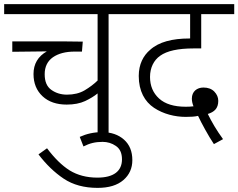

<svg xmlns="http://www.w3.org/2000/svg" viewBox="-20 -642 1146 923"><path d="M611.8 -622.1H0V-574.2H449.2V-254.9C431.6 -237.8 411.1 -222.2 387.2 -208C363.3 -193.8 334.5 -187 301.8 -187C273.9 -187 249 -194.3 227.5 -209.5C205.6 -224.6 194.8 -249.5 194.8 -285.2C194.8 -320.8 208 -348.1 234.4 -366.7C260.7 -384.8 295.4 -394 338.9 -394H374L377.9 -441.9C363.8 -441.9 329.1 -442.9 295.9 -442.9H39.1V-393.1L205.1 -395C162.6 -371.1 141.1 -334.5 141.1 -286.1C141.1 -241.7 155.8 -206.1 184.6 -179.2C213.4 -152.3 252.4 -139.2 300.8 -139.2C335.4 -139.2 365.2 -145 389.2 -156.2C413.1 -167.5 433.1 -179.7 449.2 -192.9V0H502V-574.2H611.8Z M381.3 62C410.6 46.9 437.5 40 473.1 40C496.6 40 518.1 46.4 537.1 59.6C556.6 72.8 566.4 94.2 566.4 124C566.4 180.2 526.9 211.9 448.2 211.9C397 211.9 352.5 200.2 314.9 177.2C277.8 153.8 241.7 118.2 206.1 70.8L165 100.1C201.2 147.9 241.7 187 286.1 216.8C330.6 246.6 385.3 261.2 449.2 261.2C503.4 261.2 544.4 248.5 573.2 223.6C602.1 198.7 616.2 166.5 616.2 127.9C616.2 85.9 603 53.2 576.2 29.3C549.3 5.4 514.2 -6.8 470.2 -6.8C431.6 -6.8 396.5 1 363.3 16.1Z M1052.2 26.9C1020.5 -16.6 998 -55.2 979 -94.2C1009.8 -103.5 1029.3 -120.6 1029.3 -157.2C1029.3 -173.8 1022.9 -188.5 1010.3 -201.7C997.6 -214.8 980 -221.2 958 -221.2C927.2 -221.2 902.3 -202.6 902.3 -168C902.3 -156.7 904.8 -144 910.2 -130.9C897 -129.4 885.3 -128.9 873 -128.9C816.4 -128.9 773.4 -142.1 744.6 -168.5C715.8 -194.8 701.2 -229.5 701.2 -272C701.2 -316.4 719.2 -352.5 750 -374C782.7 -397.5 836.4 -409.2 910.2 -409.2H947.3V-574.2H1106V-622.1H597.2V-574.2H894V-457H890.1C808.6 -457 743.7 -440.4 702.1 -402.8C668.9 -375 647 -333 647 -276.9C647 -204.1 675.8 -153.3 720.7 -123.5C765.6 -93.8 820.8 -80.1 873 -80.1C897 -80.1 916.5 -81.1 932.1 -85C940.9 -66.4 952.1 -44.4 966.3 -19C980.5 6.3 994.1 29.8 1008.3 50.8Z"/></svg>

Font: Noto Reveo Sans
Style: Regular
Weight: 300
Designer: Monotype Design Team
Foundry: Monotype Imaging Inc.
Version: Version 2.007